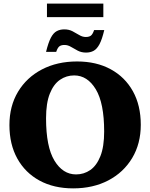

<svg xmlns="http://www.w3.org/2000/svg" viewBox="-20 -1024 828 1059"><path d="M405 -685Q511.5 -685 590.5 -642Q669.5 -599 713 -520.8Q756.5 -442.5 756.5 -336Q756.5 -231.5 709 -152.2Q661.5 -73 577.5 -29Q493.5 15 383.5 15Q277 15 198 -28Q119 -71 75.5 -149.5Q32 -228 32 -334Q32 -439 79.5 -518Q127 -597 211.2 -641Q295.5 -685 405 -685ZM399.5 -62Q443 -62 478 -86.2Q513 -110.5 533.8 -162.8Q554.5 -215 554.5 -298.5Q554.5 -455.5 508.2 -531.8Q462 -608 389 -608Q346 -608 310.8 -583.8Q275.5 -559.5 254.8 -507.5Q234 -455.5 234 -371.5Q234 -214.5 280.2 -138.2Q326.5 -62 399.5 -62ZM555 -858Q543 -807 528.8 -780.2Q514.5 -753.5 496.5 -743.8Q478.5 -734 454.5 -734Q429 -734 409 -744.5Q389 -755 371.5 -765.5Q354 -776 336 -776Q318 -776 308 -768.8Q298 -761.5 290 -738H234Q246.5 -789 260.5 -815.8Q274.5 -842.5 292.8 -852.2Q311 -862 334.5 -862Q360.5 -862 380.2 -851.5Q400 -841 417.5 -830.5Q435 -820 453 -820Q471 -820 481 -827.2Q491 -834.5 499 -858ZM239 -929.5V-1004H550V-929.5Z"/></svg>

Font: Newsreader Text ExtraBold
Style: Regular
Weight: 800
Designer: Hugues Gentile
Foundry: Production Type
Version: Version 1.001